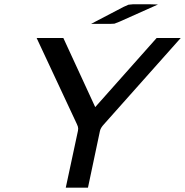

<svg xmlns="http://www.w3.org/2000/svg" viewBox="-20 -871 859 891"><path d="M149.9 -694.8H273.9L421.9 -374L707 -694.8H818.8L462.9 -294.9Q446.8 -277.8 443.8 -263.2L388.2 0H285.2L341.8 -264.2Q342.8 -269 342.8 -274.9Q342.8 -282.7 336.9 -294.9ZM402.8 -760.3 554.2 -839.4 576.2 -849.1 596.2 -851.1H678.2L712.9 -850.1L536.1 -771L511.2 -761.2L494.1 -760.3Z"/></svg>

Font: CMU Bright
Style: SemiBoldOblique
Weight: 600
Italic angle: -12°
Version: Version 0.7.0